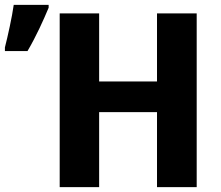

<svg xmlns="http://www.w3.org/2000/svg" viewBox="-51 -769 907 789"><path d="M757.3 -713.9H594.2V-434.1H356.4V-713.9H194.3V0H356.4V-308.1H594.2V0H757.3ZM62 -559.1C98.6 -621.6 127 -685.1 148.9 -737.3V-749H5.4C-1.5 -699.2 -19 -620.1 -30.8 -574.2V-559.1Z"/></svg>

Font: Avrile Sans
Style: Bold
Weight: 700
Designer: Monotype Design Team, Google (font), Stefan Peev (BGR Cyrillic), Cristiano Sobral (main changes)
Foundry: The Avrile Sans Project Authors
Version: Version 3.110